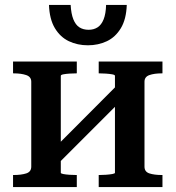

<svg xmlns="http://www.w3.org/2000/svg" viewBox="-20 -760 713 780"><path d="M107 -83V-428Q107 -448 86.5 -455Q66 -462 35 -462H33V-510H292V-462H290Q277 -462 262 -461Q247 -460 237 -458Q227 -456 227 -452V-58Q227 -55 237 -53Q247 -51 262 -50Q277 -49 290 -49H292V0H33V-49H35Q66 -49 86.5 -55.5Q107 -62 107 -83ZM447 -58V-452Q447 -456 436 -458Q425 -460 410 -461Q395 -462 383 -462H381V-510H640V-462H638Q607 -462 587 -455Q567 -448 567 -428V-83Q567 -62 587 -55.5Q607 -49 638 -49H640V0H381V-49H383Q395 -49 410 -50Q425 -51 436 -53Q447 -55 447 -58ZM206 -85 168 -125 466 -424 504 -383ZM337 -576Q295 -576 260 -592.5Q225 -609 203 -645.5Q181 -682 179 -740H267Q269 -704 278 -681.5Q287 -659 302.5 -649Q318 -639 340 -639Q361 -639 376.5 -649Q392 -659 401 -681.5Q410 -704 411 -740H495Q493 -682 471 -645.5Q449 -609 414 -592.5Q379 -576 337 -576Z"/></svg>

Font: Roboto Serif 36pt Medium
Style: Regular
Weight: 500
Designer: Greg Gazdowicz
Foundry: Commercial Type
Version: Version 1.008